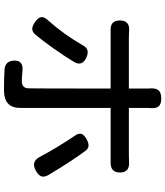

<svg xmlns="http://www.w3.org/2000/svg" viewBox="49 -872 851 990"><g transform="rotate(90 475.0 -376.5)"><path d="M444 29Q390 29 336 26Q296 22 292 -19Q288 -74 349 -66Q379 -63 399 -63Q435 -63 435 -100Q436 -146 436 -517V-521H174Q156 -521 138 -521Q85 -518 85 -568Q85 -621 139 -616Q150 -615 173 -615H304H436V-706Q436 -710 436 -714Q432 -749 443 -765Q455 -782 487 -782Q519 -782 530 -766Q540 -751 536 -716Q536 -711 536 -705V-615H782Q804 -615 816 -616Q869 -619 869 -569Q869 -519 815 -521Q799 -521 783 -521H536V-54Q536 29 444 29ZM790 -153Q769 -193 736 -248Q704 -300 681 -334Q665 -355 670 -371Q675 -385 699 -398Q719 -408 732 -407Q746 -406 758 -390Q811 -319 882 -200Q894 -178 888.5 -163Q883 -148 859 -135Q814 -110 790 -153ZM96 -129Q71 -146 68 -162Q65 -178 85 -199Q155 -277 213 -377Q233 -417 278 -395Q321 -374 301 -336Q277 -295 231 -229Q193 -175 159 -134Q144 -117 130 -117Q116 -116 96 -129Z"/></g></svg>

Font: GenSenRounded JP M
Style: Regular
Weight: 500
Version: Version 1.501;PS 1;hotconv 16.6.51;makeotf.lib2.5.65220